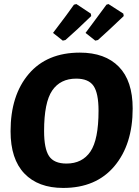

<svg xmlns="http://www.w3.org/2000/svg" viewBox="-20 -914 682 945"><path d="M401 -752Q405 -758 444.5 -810.5Q484 -863 504 -891L514 -894L587 -847L589 -835Q505 -755 462 -717L449 -714ZM241 -752Q318 -853 344 -891L356 -894L427 -847L429 -835Q355 -763 302 -717L289 -714ZM373 -655Q497 -655 565 -585.5Q633 -516 633 -380Q633 -203 543 -96Q453 11 291 11Q168 11 100 -60Q32 -131 32 -268Q32 -445 121.5 -550Q211 -655 373 -655ZM355 -527Q277 -527 237 -468.5Q197 -410 197 -269Q197 -182 221.5 -145.5Q246 -109 307 -109Q385 -109 425 -168Q465 -227 465 -369Q465 -455 440.5 -491Q416 -527 355 -527Z"/></svg>

Font: Alegreya Sans SC ExtraBold
Style: Italic
Weight: 800
Italic angle: -7°
Designer: Juan Pablo del Peral
Foundry: Huerta Tipografica
Version: Version 2.007